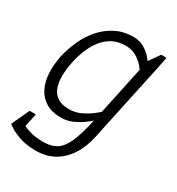

<svg xmlns="http://www.w3.org/2000/svg" viewBox="-172 -616 859 932"><g transform="rotate(30 257.5 -150.0)"><path d="M421 -440 479 -430 402 -70 340 -60ZM402 -70 387 2Q373 68 342.5 114Q312 160 268 184Q224 208 168 208L180 153Q220 153 249 136.5Q278 120 299.5 74Q321 28 340 -60ZM421 -440 463 -500H493L479 -430ZM387 -150 417 -140Q417 -140 404.5 -125Q392 -110 370.5 -88Q349 -66 321 -44Q293 -22 260.5 -7Q228 8 195 8L207 -47Q242 -47 274 -62.5Q306 -78 331.5 -98.5Q357 -119 372 -134.5Q387 -150 387 -150ZM430 -350Q430 -350 421.5 -365.5Q413 -381 396 -401Q379 -421 353.5 -436.5Q328 -452 293 -452L305 -508Q338 -508 364 -493Q390 -478 409 -456Q428 -434 440 -412Q452 -390 458 -375Q464 -360 464 -360ZM293 -452Q251 -452 220 -435.5Q189 -419 166.5 -390Q144 -361 129.5 -325Q115 -289 107 -250Q99 -211 98 -174.5Q97 -138 107 -109Q117 -80 141 -63.5Q165 -47 207 -47L195 8Q140 8 106 -14Q72 -36 55 -73Q38 -110 36.5 -156Q35 -202 45 -250Q56 -298 77 -344Q98 -390 130.5 -427Q163 -464 206.5 -486Q250 -508 305 -508ZM35 111Q43 116 59.5 126Q76 136 105.5 144.5Q135 153 181 153L169 208Q114 208 76 194.5Q38 181 19 168Q0 155 0 155ZM81 55 60 155H0L46 55Z"/></g></svg>

Font: Epunda Slab Light
Style: Italic
Weight: 300
Italic angle: -12°
Designer: Simon Atzbach
Foundry: typofactur
Version: Version 1.102